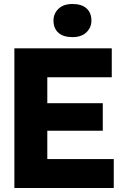

<svg xmlns="http://www.w3.org/2000/svg" viewBox="-20 -942 685 962"><path d="M52 0V-700H540V-555H217V-425H495V-287H217V-145H550V0ZM248 -839Q248 -874 273 -898Q298 -922 343 -922Q389 -922 413.5 -900Q438 -878 438 -839Q438 -804 413 -780Q388 -756 343 -756Q297 -756 272.5 -778Q248 -800 248 -839Z"/></svg>

Font: Our Lexend
Style: Bold
Weight: 700
Designer: Bonnie Shaver-Troup, Thomas Jockin
Foundry: Lexend
Version: Version 1.007